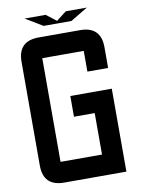

<svg xmlns="http://www.w3.org/2000/svg" viewBox="-105 -1070 835 1140"><g transform="rotate(-10 312.5 -500.0)"><path d="M562.5 -750V-625H437.5V-750H187.5V-125H437.5V-375H312.5V-500H562.5V0H187.5Q62.5 0 62.5 -125V-750Q62.5 -875 187.5 -875H437.5Q562.5 -875 562.5 -750ZM228.5 -937.5 125 -1000H252L312.5 -953.1L373.5 -1000H500L396.5 -937.5Z"/></g></svg>

Font: Oldtimer
Style: Regular
Weight: 400
Designer: GGBotNet
Foundry: GGBotNet
Version: 1.00